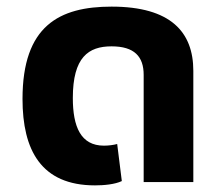

<svg xmlns="http://www.w3.org/2000/svg" viewBox="-20 -550 674 580"><path d="M267 10C294 10 327 7 348 -3L334 -115C323 -112 308 -110 294 -110C224 -110 200 -167 200 -254C200 -377 247 -410 317 -410C386 -410 414 -379 414 -324V0H564V-336C564 -453 496 -530 317 -530C159 -530 48 -472 48 -251C48 -97 104 10 267 10Z"/></svg>

Font: Noto Sans Thai UI
Style: Bold
Weight: 700
Designer: Monotype Design Team
Foundry: Monotype Imaging Inc.
Version: Version 2.000